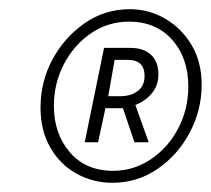

<svg xmlns="http://www.w3.org/2000/svg" viewBox="-20 -727 458 417"><path d="M224 -330Q182 -330 146 -350Q110 -370 89 -407Q68 -444 68 -493Q68 -549 93.5 -597Q119 -645 163 -676Q207 -707 262 -707Q304 -707 339.5 -686Q375 -665 396.5 -628.5Q418 -592 418 -543Q418 -488 392 -439Q366 -390 322 -360Q278 -330 224 -330ZM226 -356Q270 -356 307.5 -381Q345 -406 367 -448Q389 -490 389 -539Q389 -601 354 -640.5Q319 -680 260 -680Q215 -680 178 -655Q141 -630 119 -588Q97 -546 97 -497Q97 -437 131.5 -396.5Q166 -356 226 -356ZM164 -418 206 -623H263Q292 -623 308 -608Q324 -593 324 -565Q324 -541 309.5 -524Q295 -507 274 -499L303 -418H272L247 -492H209L193 -418ZM215 -518H240Q265 -518 279.5 -529.5Q294 -541 294 -562Q294 -597 257 -597H229Z"/></svg>

Font: Source Sans 3 Light
Style: Italic
Weight: 300
Italic angle: -11°
Designer: Paul D. Hunt
Foundry: Adobe
Version: Version 3.046;hotconv 1.0.118;makeotfexe 2.5.65603